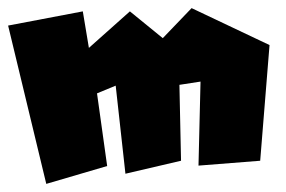

<svg xmlns="http://www.w3.org/2000/svg" viewBox="-24 -444 705 473"><path d="M-4 -381 90 9 240 -35 215 -214 261 -233 285 -16 422 -48 418 -235 470 -243 465 -36 617 -48 640 -333 448 -424 377 -350 296 -416 195 -326 180 -416Z"/></svg>

Font: Super Mario
Style: Regular
Weight: 400
Version: Version 1.0